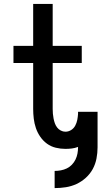

<svg xmlns="http://www.w3.org/2000/svg" viewBox="-20 -755 540 984"><path d="M260 209V121Q276 121 292 118Q308 115 322.5 108Q337 101 348.5 89Q360 77 367 62.5Q374 48 377 32Q380 16 380 0V-2Q364 4 348 6Q332 8 315 8Q290 8 265.5 2Q241 -4 221 -18.5Q201 -33 186.5 -54Q172 -75 164 -98.5Q156 -122 153 -147Q150 -172 150 -197V-432H49V-520H150V-735H250V-520H399V-432H250V-197Q250 -185 251 -172.5Q252 -160 254.5 -147.5Q257 -135 261 -123.5Q265 -112 272.5 -102Q280 -92 291.5 -86Q303 -80 315 -80Q331 -80 344.5 -88.5Q358 -97 365.5 -111Q373 -125 376 -140.5Q379 -156 380 -171V-182H480Q480 -179 480 -176.5Q480 -174 480 -172Q480 -169 480 -166.5Q480 -164 480 -162V0Q480 29 474.5 57.5Q469 86 455.5 111Q442 136 420 156Q398 176 372 188Q346 200 317.5 204.5Q289 209 260 209Z"/></svg>

Font: Zed Sans Semibold
Style: Regular
Weight: 600
Designer: Belleve Invis
Foundry: Belleve Invis
Version: Version 1.0.0; ttfautohint (v1.8.4)